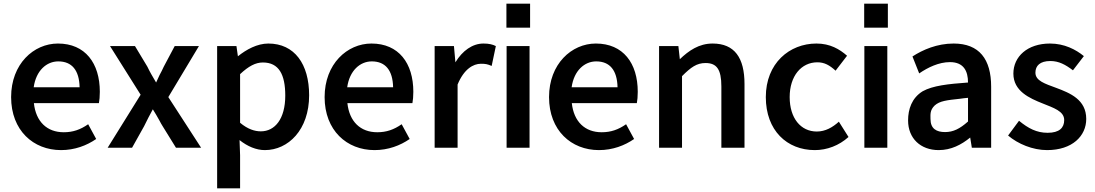

<svg xmlns="http://www.w3.org/2000/svg" viewBox="-20 -807 6012 1054"><path d="M315 17C390 17 456 -8 508 -44L464 -125C421 -95 380 -81 330 -81C238 -81 177 -139 166 -241H523C526 -257 528 -277 528 -303C528 -460 448 -568 298 -568C165 -568 41 -456 41 -274C41 -91 163 17 315 17ZM165 -328C178 -420 236 -470 300 -470C375 -470 415 -421 417 -328Z M584 -554 752 -287 571 4H705L771 -114C787 -147 803 -178 819 -207C832 -187 844 -165 856 -144C861 -134 866 -125 873 -114L946 4H1084L904 -274L1072 -554H939L879 -441C872 -425 864 -410 856 -395C850 -381 843 -367 837 -354C820 -383 803 -411 789 -441L721 -554Z M1278 -554H1172V227H1298V45L1295 -38C1339 -3 1387 17 1434 17C1562 17 1677 -94 1677 -284C1677 -455 1597 -568 1453 -568C1392 -568 1332 -535 1286 -498ZM1298 -133V-400C1345 -444 1383 -464 1423 -464C1511 -464 1546 -398 1546 -282C1546 -154 1489 -86 1412 -86C1378 -86 1340 -98 1298 -133Z M2036 17C2111 17 2177 -8 2229 -44L2185 -125C2142 -95 2101 -81 2051 -81C1959 -81 1898 -139 1887 -241H2244C2247 -257 2249 -277 2249 -303C2249 -460 2169 -568 2019 -568C1886 -568 1762 -456 1762 -274C1762 -91 1884 17 2036 17ZM1886 -328C1899 -420 1957 -470 2021 -470C2096 -470 2136 -421 2138 -328Z M2472 -554H2366V4H2492V-343C2527 -428 2578 -457 2620 -457C2645 -457 2656 -455 2679 -445L2702 -554C2685 -563 2664 -568 2634 -568C2574 -568 2519 -529 2480 -465Z M2890 -655V-787H2760V-655ZM2761 4H2887V-554H2761Z M3268 17C3343 17 3409 -8 3461 -44L3417 -125C3374 -95 3333 -81 3283 -81C3191 -81 3130 -139 3119 -241H3476C3479 -257 3481 -277 3481 -303C3481 -460 3401 -568 3251 -568C3118 -568 2994 -456 2994 -274C2994 -91 3116 17 3268 17ZM3118 -328C3131 -420 3189 -470 3253 -470C3328 -470 3368 -421 3370 -328Z M3704 -554H3598V4H3724V-389C3773 -438 3805 -461 3853 -461C3914 -461 3940 -427 3940 -332V4H4067V-346C4067 -489 4013 -568 3892 -568C3817 -568 3761 -529 3712 -482Z M4453 17C4520 17 4586 -8 4638 -55L4585 -139C4551 -108 4511 -85 4464 -85C4375 -85 4315 -159 4315 -274C4315 -390 4379 -465 4467 -465C4506 -465 4534 -449 4567 -419L4630 -501C4589 -537 4537 -568 4462 -568C4314 -568 4184 -460 4184 -274C4184 -91 4300 17 4453 17Z M4854 -655V-787H4724V-655ZM4725 4H4851V-554H4725Z M5133 17C5201 17 5257 -12 5306 -52L5315 4H5421V-331C5421 -482 5356 -568 5215 -568C5124 -568 5046 -534 4989 -497L5026 -404C5074 -437 5134 -466 5195 -466C5270 -466 5294 -417 5294 -354C5184 -346 5101 -337 5045 -306C4985 -269 4965 -207 4965 -146C4965 -47 5034 17 5133 17ZM5088 -154C5088 -177 5084 -202 5111 -228C5139 -253 5177 -257 5251 -265C5265 -267 5279 -269 5294 -270V-140C5249 -100 5213 -82 5168 -82C5121 -82 5088 -100 5088 -154Z M5728 17C5867 17 5943 -61 5943 -154C5943 -260 5855 -296 5777 -325C5718 -347 5664 -363 5664 -408C5664 -446 5689 -472 5746 -472C5793 -472 5829 -452 5870 -421L5930 -499C5886 -535 5823 -568 5744 -568C5620 -568 5543 -496 5543 -403C5543 -307 5631 -268 5704 -239C5763 -215 5822 -197 5822 -148C5822 -106 5796 -78 5731 -78C5671 -78 5625 -102 5574 -144L5514 -63C5568 -17 5649 17 5728 17Z"/></svg>

Font: Bithumb Trading Sans Semibold
Style: Regular
Weight: 600
Designer: HamHyungwon
Foundry: Bithumb
Version: Version 1.100;Glyphs 3.1.2 (3151)